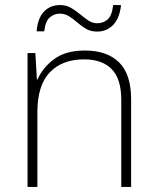

<svg xmlns="http://www.w3.org/2000/svg" viewBox="-20 -740 622 760"><path d="M316 -540Q404 -540 451.5 -493Q499 -446 499 -347V0H460V-345Q460 -428 422 -466.5Q384 -505 313 -505Q226 -505 177 -453.5Q128 -402 128 -297V0H89V-530H120L126 -426H129Q148 -471 193.5 -505.5Q239 -540 316 -540ZM125 -616Q129 -667 153.5 -693.5Q178 -720 218 -720Q242 -720 261 -709Q280 -698 296.5 -684Q313 -670 329.5 -659Q346 -648 365 -648Q388 -648 405.5 -662.5Q423 -677 428 -720H459Q454 -669 428.5 -642Q403 -615 364 -615Q339 -615 320.5 -626Q302 -637 286 -651Q270 -665 253.5 -675.5Q237 -686 216 -686Q195 -686 177.5 -671.5Q160 -657 155 -616Z"/></svg>

Font: Noto Sans Arabic UI XLt
Style: Regular
Weight: 200
Designer: Monotype Design Team, Nadine Chahine and Nizar Qandah
Foundry: Monotype Imaging Inc.
Version: Version 2.010; ttfautohint (v1.8.4.7-5d5b)